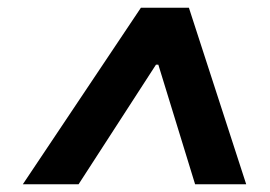

<svg xmlns="http://www.w3.org/2000/svg" viewBox="-20 -720 697 496"><path d="M344 -700H468L616 -244H484L389 -553H383L183 -244H39Z"/></svg>

Font: Chakra Petch
Style: Bold Italic
Weight: 700
Italic angle: -10°
Designer: Katatrad Aksorn Co.,Ltd.
Foundry: Cadson Demak Co.,Ltd.
Version: Version 1.000; ttfautohint (v1.6)